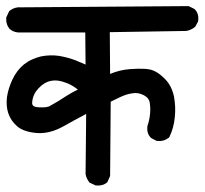

<svg xmlns="http://www.w3.org/2000/svg" viewBox="-20 -590 660 619"><path d="M286.1 6.8 271.5 0 269 -1 267.6 -2.9Q258.3 -14.6 255.9 -28.8V-29.3V-30.3L257.8 -222.7Q219.7 -202.6 185.1 -183.1Q141.1 -158.2 99.1 -161.1Q56.6 -164.6 35.6 -182.6Q15.1 -200.2 6.8 -224.6Q-1 -248 2.4 -276.4Q6.3 -303.7 19.5 -332.5Q26.4 -347.7 35.9 -360.1Q45.4 -372.6 57.1 -382.3Q63.5 -387.2 69.8 -391.1Q76.2 -395 83.3 -398.2Q90.3 -401.4 97.4 -403.8Q104.5 -406.2 112.3 -408.2Q142.6 -414.1 171.4 -409.7Q185.5 -407.2 198.7 -403.6Q211.9 -399.9 223.6 -395.5Q239.7 -388.7 255.9 -381.8L254.9 -485.4H39.1H38.6H38.1Q22.5 -486.8 11.2 -496.6L10.7 -497.1L10.3 -497.6Q-1 -511.2 0 -531.7V-533.7L1 -535.6L8.8 -552.2L9.8 -554.2L11.7 -555.7Q28.3 -568.4 50.3 -566.4L585.9 -570.3H588.4L590.3 -569.3L606 -561.5L607.4 -560.5L608.9 -559.1Q621.6 -545.4 619.1 -523.4L618.7 -521.5L618.2 -520L610.4 -505.4L608.9 -503.4L607.4 -502Q594.7 -492.7 580.6 -490.2H580.1H579.1L334 -486.3L335 -351.6Q365.7 -364.7 399.4 -367.2Q412.6 -368.2 423.8 -368.4Q435.1 -368.7 444.6 -368.2Q454.1 -367.7 461.9 -366.2Q485.4 -361.8 509.8 -337.4Q518.1 -329.6 524.2 -320.3Q530.3 -311 534.4 -300.5Q538.6 -290 541 -278.8Q543.9 -262.2 544.7 -245.4Q545.4 -228.5 543.5 -211.4Q540 -176.8 526.4 -148.9L525.4 -147L523.4 -145.5Q507.8 -133.3 486.3 -135.7L484.4 -136.2L482.9 -136.7L468.3 -144.5L466.8 -145.5L465.3 -147Q452.6 -160.6 455.1 -182.6V-183.6L455.6 -184.6Q458.5 -192.9 460.4 -201.7Q462.4 -210.4 463.4 -219.7Q465.8 -238.3 462.9 -257.8Q460.9 -273.9 444.3 -282.7Q435.1 -287.6 425.8 -289.3Q416.5 -291 406.2 -289.1Q395.5 -287.6 386 -284.4Q376.5 -281.2 368.2 -277.3Q352.5 -270 336.9 -262.2L335 -24.4V-22.5L334 -20.5L327.1 -4.9L326.2 -2.9L324.7 -1.5Q310.5 10.3 289.1 7.8H287.6ZM144.5 -250.5Q156.7 -257.3 168.9 -264.6Q181.2 -272 193.4 -280.3Q211.9 -292 231 -301.3Q224.1 -306.6 217.8 -310.8Q211.4 -314.9 204.8 -318.1Q198.2 -321.3 190.9 -323.7Q182.1 -327.1 173.6 -328.9Q165 -330.6 157.7 -330.6Q150.4 -330.6 143.6 -329.1Q123 -325.2 104.5 -305.7Q86.4 -286.6 84 -262.7Q83 -256.3 84.5 -252.7Q85.9 -249 90.6 -246.8Q95.2 -244.6 104.5 -244.1Q133.8 -242.2 143.6 -250L144 -250.5Z"/></svg>

Font: NaikaiFont
Style: Bold
Weight: 700
Version: Version 1.89